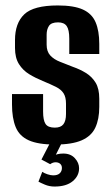

<svg xmlns="http://www.w3.org/2000/svg" viewBox="-20 -523 409 704"><path d="M182 7Q120 7 85.5 -8.5Q51 -24 37.5 -57Q24 -90 24 -140V-178H138V-114Q138 -82 147 -68.5Q156 -55 181 -55Q203 -55 212.5 -67.5Q222 -80 222 -105V-143Q222 -167 213 -181Q204 -195 185 -204.5Q166 -214 137 -226Q110 -237 87 -251Q64 -265 49.5 -288Q35 -311 35 -347V-376Q35 -438 69 -470.5Q103 -503 192 -503Q251 -503 284 -488Q317 -473 330.5 -441.5Q344 -410 344 -362V-325H234V-381Q234 -414 224.5 -427.5Q215 -441 193 -441Q168 -441 159.5 -428Q151 -415 151 -396V-359Q151 -334 164.5 -319.5Q178 -305 200 -296.5Q222 -288 247 -278Q273 -269 295 -255.5Q317 -242 330.5 -220Q344 -198 344 -161V-131Q344 -86 329.5 -55Q315 -24 279.5 -8.5Q244 7 182 7ZM180 161Q161 161 144.5 154Q128 147 121 143L135 107Q142 112 154 116Q166 120 175 120Q191 120 199 112.5Q207 105 207 93Q207 83 200.5 77.5Q194 72 184 72Q178 72 173 74Q168 76 164 79L132 62L164 0H207L181 52L174 49Q181 45 190.5 42.5Q200 40 212 40Q239 40 254.5 57Q270 74 270 94Q270 122 246.5 141.5Q223 161 180 161Z"/></svg>

Font: Alumni Sans Thin
Style: Bold
Weight: 700
Version: Version 1.018